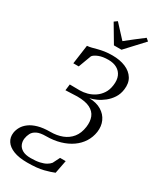

<svg xmlns="http://www.w3.org/2000/svg" viewBox="-315 -1079 1175 1418"><g transform="rotate(30 273.0 -370.0)"><path d="M182.5 249.5Q112 249.5 66.2 231.5Q20.5 213.5 0 182Q-20.5 150.5 -15 110Q-11 83 3.5 57.8Q18 32.5 45.8 12Q73.5 -8.5 116 -20.5Q158.5 -32.5 218.5 -32.5Q273.5 -32.5 318.5 -49.8Q363.5 -67 393 -103.5Q422.5 -140 430.5 -198Q437 -246 422.8 -282.2Q408.5 -318.5 369 -338.5Q329.5 -358.5 260 -358.5L161 -354.5L167.5 -407.5L252.5 -406.5Q283.5 -406.5 315.8 -415.2Q348 -424 376.2 -443Q404.5 -462 424.2 -491.8Q444 -521.5 449.5 -563.5Q456 -610 442.2 -642Q428.5 -674 398.2 -691Q368 -708 325 -708Q276 -708 243.5 -695Q211 -682 199 -666L158 -556H112L134.5 -718Q153.5 -719.5 173 -724.5Q192.5 -729.5 215.8 -735.8Q239 -742 268 -746.5Q297 -751 333.5 -751Q398.5 -751 446.5 -730.8Q494.5 -710.5 518.5 -671.5Q542.5 -632.5 534.5 -576Q529 -534.5 508 -502.5Q487 -470.5 458 -447.5Q429 -424.5 398.5 -410.8Q368 -397 343.5 -392Q405.5 -390.5 447 -365.2Q488.5 -340 507.2 -298.5Q526 -257 519 -206Q512 -158 486.8 -118Q461.5 -78 420.5 -49.2Q379.5 -20.5 325.5 -4.8Q271.5 11 206.5 11Q157 11 130 24.5Q103 38 91.8 59.8Q80.5 81.5 77 106Q73.5 131.5 83 155Q92.5 178.5 118.2 193.2Q144 208 188.5 208Q233 208 264.5 201Q296 194 316 182.2Q336 170.5 347 156.5L376.5 98H424.5L403 209.5Q372 222.5 320 236Q268 249.5 182.5 249.5ZM305.5 -820.5 216 -971.5 241.5 -990Q266.5 -962.5 292.2 -935Q318 -907.5 344 -879Q378 -906.5 413.5 -933.8Q449 -961 487 -990L509.5 -971L370 -820.5Z"/></g></svg>

Font: Merriweather 48pt Light
Style: Italic
Weight: 300
Italic angle: -7.8°
Version: Version 2.101